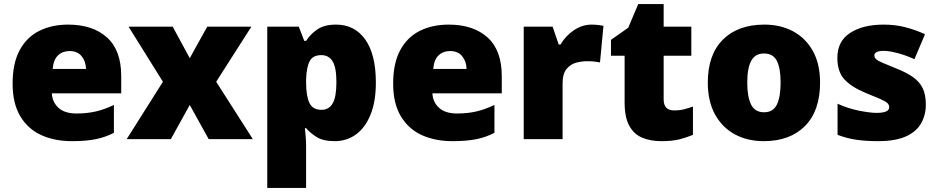

<svg xmlns="http://www.w3.org/2000/svg" viewBox="-20 -684 4612 944"><path d="M315 -563Q436 -563 506 -500Q576 -437 576 -310V-225H235Q237 -182 267.5 -154Q298 -126 356 -126Q408 -126 451 -136Q494 -146 540 -168V-31Q500 -10 452.5 0Q405 10 333 10Q249 10 183.5 -19.5Q118 -49 80 -112Q42 -175 42 -273Q42 -373 76.5 -437Q111 -501 172.5 -532Q234 -563 315 -563ZM322 -433Q288 -433 265.5 -412Q243 -391 239 -345H403Q402 -382 381.5 -407.5Q361 -433 322 -433Z M781 -282 612 -553H829L913 -398L999 -553H1216L1043 -282L1223 0H1006L913 -168L820 0H603Z M1632 -563Q1724 -563 1776 -489.5Q1828 -416 1828 -278Q1828 -184 1801.5 -119.5Q1775 -55 1729.5 -22.5Q1684 10 1626 10Q1568 10 1535.5 -11Q1503 -32 1485 -54H1479Q1481 -35 1483 -13Q1485 9 1485 38V240H1294V-553H1449L1476 -483H1485Q1505 -515 1539.5 -539Q1574 -563 1632 -563ZM1560 -413Q1518 -413 1502.5 -383Q1487 -353 1485 -294V-279Q1485 -213 1501 -178.5Q1517 -144 1561 -144Q1597 -144 1615.5 -175.5Q1634 -207 1634 -280Q1634 -353 1615 -383Q1596 -413 1560 -413Z M2186 -563Q2307 -563 2377 -500Q2447 -437 2447 -310V-225H2106Q2108 -182 2138.5 -154Q2169 -126 2227 -126Q2279 -126 2322 -136Q2365 -146 2411 -168V-31Q2371 -10 2323.5 0Q2276 10 2204 10Q2120 10 2054.5 -19.5Q1989 -49 1951 -112Q1913 -175 1913 -273Q1913 -373 1947.5 -437Q1982 -501 2043.5 -532Q2105 -563 2186 -563ZM2193 -433Q2159 -433 2136.5 -412Q2114 -391 2110 -345H2274Q2273 -382 2252.5 -407.5Q2232 -433 2193 -433Z M2889 -563Q2905 -563 2922 -561Q2939 -559 2947 -557L2930 -377Q2920 -379 2905.5 -381Q2891 -383 2865 -383Q2841 -383 2813.5 -376Q2786 -369 2766 -345.5Q2746 -322 2746 -272V0H2555V-553H2697L2727 -465H2736Q2759 -506 2800.5 -534.5Q2842 -563 2889 -563Z M3295 -141Q3321 -141 3342.5 -146.5Q3364 -152 3387 -160V-21Q3356 -8 3321 1Q3286 10 3232 10Q3178 10 3137.5 -7Q3097 -24 3074 -65.5Q3051 -107 3051 -182V-410H2984V-488L3069 -548L3118 -664H3243V-553H3379V-410H3243V-195Q3243 -141 3295 -141Z M4012 -278Q4012 -139 3938 -64.5Q3864 10 3735 10Q3655 10 3593 -23.5Q3531 -57 3495.5 -121.5Q3460 -186 3460 -278Q3460 -415 3534 -489Q3608 -563 3738 -563Q3818 -563 3879.5 -530Q3941 -497 3976.5 -433.5Q4012 -370 4012 -278ZM3654 -278Q3654 -207 3673 -169.5Q3692 -132 3737 -132Q3781 -132 3799.5 -169.5Q3818 -207 3818 -278Q3818 -349 3799.5 -385Q3781 -421 3736 -421Q3693 -421 3673.5 -385Q3654 -349 3654 -278Z M4532 -170Q4532 -118 4508.5 -77Q4485 -36 4433.5 -13Q4382 10 4298 10Q4239 10 4192.5 3.5Q4146 -3 4098 -21V-174Q4151 -150 4205 -139.5Q4259 -129 4290 -129Q4352 -129 4352 -157Q4352 -169 4342 -178Q4332 -187 4306.5 -198Q4281 -209 4234 -228Q4165 -257 4131 -294.5Q4097 -332 4097 -400Q4097 -481 4159.5 -522Q4222 -563 4325 -563Q4380 -563 4428 -551Q4476 -539 4528 -516L4476 -393Q4435 -412 4393 -423Q4351 -434 4326 -434Q4279 -434 4279 -411Q4279 -401 4287.5 -393Q4296 -385 4320 -375Q4344 -365 4390 -346Q4438 -327 4469.5 -304.5Q4501 -282 4516.5 -250.5Q4532 -219 4532 -170Z"/></svg>

Font: Noto Sans Gujarati UI Black
Style: Regular
Weight: 900
Designer: Jelle Bosma - Monotype Design Team, Universal Thirst
Foundry: Monotype Imaging Inc.
Version: Version 2.106; ttfautohint (v1.8.4.7-5d5b)